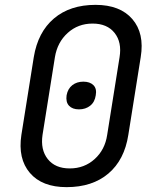

<svg xmlns="http://www.w3.org/2000/svg" viewBox="-20 -760 640 790"><path d="M254 10Q153 10 103 -48.5Q53 -107 68 -205L119 -525Q136 -628 202 -684Q268 -740 373 -740Q474 -740 524.5 -681.5Q575 -623 559 -525L508 -205Q492 -102 426 -46Q360 10 254 10ZM267 -67Q327 -67 369.5 -105.5Q412 -144 421 -205L472 -525Q482 -586 451.5 -624.5Q421 -663 361 -663Q301 -663 258.5 -624.5Q216 -586 206 -525L155 -205Q146 -144 176.5 -105.5Q207 -67 267 -67ZM305 -310Q278 -310 264 -325Q250 -340 254 -368Q259 -395 277.5 -409.5Q296 -424 323 -424Q350 -424 364.5 -409.5Q379 -395 374 -368Q370 -340 351 -325Q332 -310 305 -310Z"/></svg>

Font: JetBrains Mono NL
Style: Italic
Weight: 400
Italic angle: -9°
Monospace: yes
Designer: Philipp Nurullin, Konstantin Bulenkov
Foundry: JetBrains
Version: Version 2.305; ttfautohint (v1.8.4.7-5d5b)